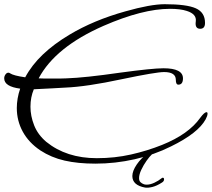

<svg xmlns="http://www.w3.org/2000/svg" viewBox="-74 -655 1008 914"><path d="M380 124Q297 124 233.5 109.5Q170 95 118 61Q63 24 34.5 -28Q6 -80 6 -141Q6 -163 10 -186.5Q14 -210 22 -233Q-54 -243 -54 -282Q-54 -292 -48 -300.5Q-42 -309 -34 -309Q-30 -309 -26 -306Q-10 -295 46 -287Q77 -345 130 -395.5Q183 -446 257 -490Q372 -559 523 -601Q643 -635 710 -635Q814 -635 858 -615.5Q902 -596 902 -546Q902 -518 879 -518Q853 -518 858 -553Q863 -588 815 -603Q785 -613 735 -613Q605 -613 419 -532Q189 -431 110 -282Q126 -281 142 -281Q158 -281 174 -281Q191 -281 208 -281Q225 -281 242 -282Q331 -285 497 -309Q652 -330 704 -330Q797 -330 797 -282Q797 -252 775 -252Q763 -252 763 -275Q763 -312 707 -312Q688 -312 637.5 -303.5Q587 -295 506 -278Q422 -260 354.5 -250Q287 -240 237 -238Q213 -237 175.5 -234.5Q138 -232 87 -230Q71 -192 71 -147Q71 -103 88.5 -58.5Q106 -14 146 20Q242 98 387 98Q472 98 549.5 80.5Q627 63 697 35Q824 -16 879 -94Q899 -121 909 -121Q914 -121 914 -114Q914 -104 905 -87Q869 -21 740 42Q660 82 567.5 103Q475 124 380 124ZM617 238Q556 227 556 183Q556 159 577 128Q598 97 631 74Q640 67 646.5 64.5Q653 62 656 62Q660 62 660 65Q660 71 649 80Q638 90 623.5 110.5Q609 131 598.5 153.5Q588 176 588 193Q588 206 595 212.5Q602 219 611 222Q615 224 625 224Q641 224 660.5 215Q680 206 696 193Q698 191 701 191Q707 191 707 199Q707 208 697 214Q672 230 651.5 235Q631 240 617 238Z"/></svg>

Font: Ephesis
Style: Regular
Weight: 400
Designer: Robert E. Leuschke
Foundry: Robert E. Leuschke
Version: Version 1.010; ttfautohint (v1.8.3)